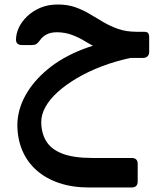

<svg xmlns="http://www.w3.org/2000/svg" viewBox="-20 -475 711 852"><path d="M376 357Q301 357 242 337Q183 317 141.5 280Q100 243 78.5 191.5Q57 140 57 78Q58 12 92.5 -51Q127 -114 191.5 -167.5Q256 -221 347.5 -256.5Q439 -292 552 -303L569 -220Q496 -205 434 -181.5Q372 -158 322 -128.5Q272 -99 236.5 -67Q201 -35 182 -1Q163 33 163 66Q163 114 184.5 150.5Q206 187 256 206.5Q306 226 390 226H564Q591 226 591 252V330Q591 357 564 357ZM547 -218V-232Q500 -232 465.5 -241.5Q431 -251 404 -265.5Q377 -280 352 -295Q327 -310 298.5 -320.5Q270 -331 234 -332Q205 -332 186.5 -322Q168 -312 157 -296Q148 -284 141 -279.5Q134 -275 119 -275H79Q51 -275 51 -299Q51 -325 63.5 -352Q76 -379 100.5 -402.5Q125 -426 159 -440.5Q193 -455 237 -455Q280 -455 314 -443Q348 -431 378 -413Q408 -395 438.5 -377Q469 -359 504.5 -346.5Q540 -334 587 -334H618Q633 -334 637.5 -328Q642 -322 642 -307V-244Q642 -233 635 -225.5Q628 -218 615 -218Z"/></svg>

Font: Rubik Medium
Style: Italic
Weight: 500
Italic angle: -12°
Designer: Hubert and Fischer
Foundry: Hubert and Fischer
Version: Version 2.300;gftools[0.9.30]